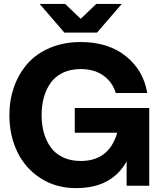

<svg xmlns="http://www.w3.org/2000/svg" viewBox="-20 -946 828 978"><path d="M367.2 12.2Q264.2 12.2 186 -38.6Q107.9 -89.4 67.9 -173.1Q27.8 -256.8 27.8 -359.9Q27.8 -437 51.8 -504.2Q75.7 -571.3 120.6 -622.3Q165.5 -673.3 235.4 -702.6Q305.2 -731.9 391.1 -731.9Q531.2 -731.9 621.1 -659.9Q710.9 -587.9 730 -472.2H569.8Q553.2 -527.3 507.1 -560.8Q460.9 -594.2 391.1 -594.2Q339.8 -594.2 300.8 -575.7Q261.7 -557.1 238.3 -524.2Q214.8 -491.2 203.4 -450Q191.9 -408.7 191.9 -359.9Q191.9 -311 203.4 -269.8Q214.8 -228.5 238.3 -195.8Q261.7 -163.1 300.8 -144.5Q339.8 -126 391.1 -126Q535.6 -126 577.1 -270H360.8V-396H740.2V0H625V-124Q549.8 12.2 367.2 12.2ZM182.1 -925.8H312L391.1 -850.1L470.2 -925.8H600.1L474.1 -779.8H308.1Z"/></svg>

Font: Aspekta 400
Style: Bold
Weight: 700
Designer: Ivo Dolenc
Version: Version 2.000